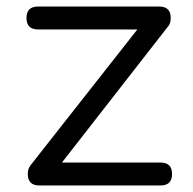

<svg xmlns="http://www.w3.org/2000/svg" viewBox="-20 -567 589 587"><path d="M135 -26 72 -60 444 -533 496 -489ZM100 0Q65 0 65 -35Q65 -70 100 -70H471Q506 -70 506 -35Q506 0 471 0ZM96 -477Q61 -477 61 -512Q61 -547 96 -547H467Q502 -547 502 -512Q502 -477 467 -477Z"/></svg>

Font: Comfortaa
Style: Regular
Weight: 400
Designer: Johan Aakerlund
Foundry: Johan Aakerlund
Version: Version 3.104; ttfautohint (v1.8.1.43-b0c9)